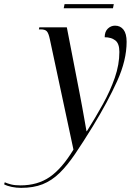

<svg xmlns="http://www.w3.org/2000/svg" viewBox="-161 -668 649 928"><path d="M-59 240Q-82 240 -104 235.5Q-126 231 -141 223L-138 213Q-125 219 -107 223.5Q-89 228 -62 228Q21 228 80 187Q139 146 194 55L80 -478Q74 -507 65.5 -516.5Q57 -526 36 -526H27L29 -536H162L225 -211Q230 -187 236 -152.5Q242 -118 248 -85.5Q254 -53 257 -34H259Q300 -99 336 -164Q372 -229 394 -292.5Q416 -356 416 -417Q416 -458 396 -473Q376 -488 345 -488Q345 -515 360 -529.5Q375 -544 395 -544Q421 -544 436 -524.5Q451 -505 451 -466Q451 -377 405.5 -276.5Q360 -176 288 -58Q240 20 202 76Q164 132 126.5 168.5Q89 205 45 222.5Q1 240 -59 240ZM147 -628 151 -648H389L385 -628Z"/></svg>

Font: Noto Serif Display Condensed
Style: Italic
Weight: 400
Width: 3
Italic angle: -12°
Designer: Monotype Design Team
Foundry: Monotype Imaging Inc.
Version: Version 2.009